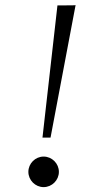

<svg xmlns="http://www.w3.org/2000/svg" viewBox="-20 -730 387 762"><path d="M148.6 -184H180.6L280 -709.7C278.9 -708.6 254.9 -708.6 208 -708.6ZM213.7 -48C213.7 -81.1 186.3 -108.6 153.1 -108.6C120 -108.6 92.6 -81.1 92.6 -48C92.6 -14.9 120 12.6 153.1 12.6C186.3 12.6 213.7 -14.9 213.7 -48Z"/></svg>

Font: GFS Goschen
Style: Italic
Weight: 400
Designer: George D. Matthiopoulos
Foundry: George D. Matthiopoulos
Version: Fontographer 4.7 9/28/09 FG4M≠0000002248